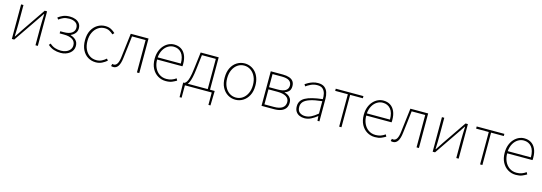

<svg xmlns="http://www.w3.org/2000/svg" viewBox="18 -1590 7982 2828"><g transform="rotate(15 4009.0 -175.5)"><path d="M105 0V-527H141V-249Q141 -206 139.5 -154Q138 -102 136 -49H141Q158 -74 179.5 -106.5Q201 -139 217 -164L465 -527H501V0H465V-277Q465 -321 467 -373Q469 -425 471 -478H466Q450 -453 428 -420.5Q406 -388 389 -363L141 0Z M849 13Q794 13 745.5 -3Q697 -19 654 -57L675 -82Q714 -47 756.5 -33.5Q799 -20 848 -20Q891 -20 926.5 -35Q962 -50 983.5 -77.5Q1005 -105 1005 -143Q1005 -202 958.5 -231.5Q912 -261 829 -261H764V-294H814Q898 -294 939.5 -324Q981 -354 981 -403Q981 -456 942.5 -481.5Q904 -507 848 -507Q793 -507 758 -492Q723 -477 690 -452L670 -478Q703 -504 745 -522Q787 -540 848 -540Q895 -540 933.5 -525Q972 -510 995 -480Q1018 -450 1018 -405Q1018 -362 993.5 -331Q969 -300 928 -282V-277Q973 -266 1008 -233Q1043 -200 1043 -141Q1043 -107 1028 -79Q1013 -51 986.5 -30.5Q960 -10 925 1.5Q890 13 849 13Z M1386 13Q1319 13 1265.5 -19.5Q1212 -52 1181 -113.5Q1150 -175 1150 -262Q1150 -351 1183 -413Q1216 -475 1270 -507.5Q1324 -540 1387 -540Q1441 -540 1478 -519.5Q1515 -499 1541 -474L1518 -448Q1492 -473 1460 -490Q1428 -507 1387 -507Q1331 -507 1286 -476Q1241 -445 1214.5 -390Q1188 -335 1188 -262Q1188 -190 1213 -135.5Q1238 -81 1282.5 -50.5Q1327 -20 1387 -20Q1431 -20 1468 -38.5Q1505 -57 1533 -83L1554 -57Q1521 -28 1479 -7.5Q1437 13 1386 13Z M1656 13Q1644 13 1636 11.5Q1628 10 1620 7L1629 -28Q1634 -27 1639 -25.5Q1644 -24 1651 -24Q1684 -24 1704.5 -58Q1725 -92 1733 -162Q1744 -254 1755 -345Q1766 -436 1777 -527H2048V0H2012V-494H1805Q1795 -409 1785.5 -325.5Q1776 -242 1765 -156Q1755 -69 1727.5 -28Q1700 13 1656 13Z M2453 13Q2387 13 2332 -20Q2277 -53 2244.5 -114.5Q2212 -176 2212 -262Q2212 -327 2230.5 -378Q2249 -429 2281.5 -465.5Q2314 -502 2354.5 -521Q2395 -540 2439 -540Q2500 -540 2544.5 -512Q2589 -484 2613.5 -429.5Q2638 -375 2638 -297Q2638 -289 2638 -280.5Q2638 -272 2636 -261H2250Q2250 -192 2275.5 -137.5Q2301 -83 2347 -51.5Q2393 -20 2455 -20Q2500 -20 2535 -33Q2570 -46 2600 -68L2616 -37Q2586 -19 2549 -3Q2512 13 2453 13ZM2250 -294H2603Q2603 -401 2558 -454Q2513 -507 2439 -507Q2392 -507 2351 -481.5Q2310 -456 2283 -408.5Q2256 -361 2250 -294Z M2744 0V189H2713L2709 -13V-33H3189V-13L3184 189H3153V0ZM3083 -12V-494H2871L2845 -272Q2836 -194 2824.5 -145.5Q2813 -97 2800.5 -70Q2788 -43 2776 -30.5Q2764 -18 2755 -11L2728 -33Q2745 -42 2759.5 -62.5Q2774 -83 2787.5 -132Q2801 -181 2812 -274L2843 -527H3118V-12Z M3514 13Q3451 13 3397.5 -19.5Q3344 -52 3312 -113.5Q3280 -175 3280 -262Q3280 -351 3312 -413Q3344 -475 3397.5 -507.5Q3451 -540 3514 -540Q3561 -540 3603.5 -521.5Q3646 -503 3678.5 -467.5Q3711 -432 3729.5 -380Q3748 -328 3748 -262Q3748 -175 3715.5 -113.5Q3683 -52 3630 -19.5Q3577 13 3514 13ZM3514 -20Q3570 -20 3614.5 -50.5Q3659 -81 3685 -135.5Q3711 -190 3711 -262Q3711 -335 3685 -390Q3659 -445 3614.5 -476Q3570 -507 3514 -507Q3458 -507 3413.5 -476Q3369 -445 3343.5 -390Q3318 -335 3318 -262Q3318 -190 3343.5 -135.5Q3369 -81 3413.5 -50.5Q3458 -20 3514 -20Z M3912 0V-527H4097Q4154 -527 4194.5 -513Q4235 -499 4256 -470.5Q4277 -442 4277 -397Q4277 -346 4251.5 -319.5Q4226 -293 4190 -282V-278Q4218 -272 4243 -257Q4268 -242 4284.5 -216Q4301 -190 4301 -150Q4301 -99 4277 -66Q4253 -33 4209 -16.5Q4165 0 4103 0ZM3948 -294H4078Q4165 -294 4202 -321.5Q4239 -349 4239 -395Q4239 -443 4203.5 -468.5Q4168 -494 4088 -494H3948ZM3948 -32H4092Q4177 -32 4220.5 -62.5Q4264 -93 4264 -151Q4264 -204 4217.5 -232.5Q4171 -261 4083 -261H3948Z M4567 13Q4526 13 4491.5 -2Q4457 -17 4436 -48.5Q4415 -80 4415 -130Q4415 -218 4498 -263.5Q4581 -309 4759 -329Q4761 -372 4751.5 -412.5Q4742 -453 4714 -480Q4686 -507 4631 -507Q4575 -507 4530 -485Q4485 -463 4459 -443L4441 -472Q4458 -484 4486.5 -500Q4515 -516 4552.5 -528Q4590 -540 4633 -540Q4695 -540 4730.5 -512.5Q4766 -485 4780.5 -440Q4795 -395 4795 -341V0H4765L4760 -70H4757Q4717 -37 4668.5 -12Q4620 13 4567 13ZM4570 -20Q4617 -20 4662 -42.5Q4707 -65 4759 -109V-298Q4645 -286 4577.5 -263.5Q4510 -241 4481 -208.5Q4452 -176 4452 -131Q4452 -70 4487 -45Q4522 -20 4570 -20Z M5096 0V-494H4903V-527H5325V-494H5131V0Z M5642 13Q5576 13 5521 -20Q5466 -53 5433.5 -114.5Q5401 -176 5401 -262Q5401 -327 5419.5 -378Q5438 -429 5470.5 -465.5Q5503 -502 5543.5 -521Q5584 -540 5628 -540Q5689 -540 5733.5 -512Q5778 -484 5802.5 -429.5Q5827 -375 5827 -297Q5827 -289 5827 -280.5Q5827 -272 5825 -261H5439Q5439 -192 5464.5 -137.5Q5490 -83 5536 -51.5Q5582 -20 5644 -20Q5689 -20 5724 -33Q5759 -46 5789 -68L5805 -37Q5775 -19 5738 -3Q5701 13 5642 13ZM5439 -294H5792Q5792 -401 5747 -454Q5702 -507 5628 -507Q5581 -507 5540 -481.5Q5499 -456 5472 -408.5Q5445 -361 5439 -294Z M5920 13Q5908 13 5900 11.5Q5892 10 5884 7L5893 -28Q5898 -27 5903 -25.5Q5908 -24 5915 -24Q5948 -24 5968.5 -58Q5989 -92 5997 -162Q6008 -254 6019 -345Q6030 -436 6041 -527H6312V0H6276V-494H6069Q6059 -409 6049.5 -325.5Q6040 -242 6029 -156Q6019 -69 5991.5 -28Q5964 13 5920 13Z M6522 0V-527H6558V-249Q6558 -206 6556.5 -154Q6555 -102 6553 -49H6558Q6575 -74 6596.5 -106.5Q6618 -139 6634 -164L6882 -527H6918V0H6882V-277Q6882 -321 6884 -373Q6886 -425 6888 -478H6883Q6867 -453 6845 -420.5Q6823 -388 6806 -363L6558 0Z M7245 0V-494H7052V-527H7474V-494H7280V0Z M7791 13Q7725 13 7670 -20Q7615 -53 7582.5 -114.5Q7550 -176 7550 -262Q7550 -327 7568.5 -378Q7587 -429 7619.5 -465.5Q7652 -502 7692.5 -521Q7733 -540 7777 -540Q7838 -540 7882.5 -512Q7927 -484 7951.5 -429.5Q7976 -375 7976 -297Q7976 -289 7976 -280.5Q7976 -272 7974 -261H7588Q7588 -192 7613.5 -137.5Q7639 -83 7685 -51.5Q7731 -20 7793 -20Q7838 -20 7873 -33Q7908 -46 7938 -68L7954 -37Q7924 -19 7887 -3Q7850 13 7791 13ZM7588 -294H7941Q7941 -401 7896 -454Q7851 -507 7777 -507Q7730 -507 7689 -481.5Q7648 -456 7621 -408.5Q7594 -361 7588 -294Z"/></g></svg>

Font: Noto Sans TC
Style: Regular
Weight: 100
Designer: Ryoko NISHIZUKA 西塚涼子 (kana, bopomofo & ideographs); Paul D. Hunt (Latin, Greek & Cyrillic); Sandoll Communications 산돌커뮤니
Foundry: Adobe
Version: Version 2.004;hotconv 1.0.118;makeotfexe 2.5.65603